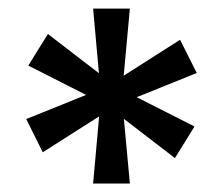

<svg xmlns="http://www.w3.org/2000/svg" viewBox="-20 -741 527 454"><path d="M200.2 -307.1 214.4 -465.8 81.1 -380.9 42 -459.5 183.6 -516.6 46.9 -585.9 93.3 -660.6 213.9 -567.9 200.2 -720.7H287.1L272.5 -562L405.8 -647L445.3 -568.4L303.2 -511.2L439.9 -441.9L393.6 -367.2L272.9 -460L287.1 -307.1Z"/></svg>

Font: Monda
Style: Bold
Weight: 700
Designer: Vernon Adams
Foundry: Vernon Adams
Version: Version 2.100; ttfautohint (v1.8.3)